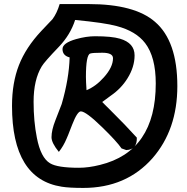

<svg xmlns="http://www.w3.org/2000/svg" viewBox="-20 -855 919 943"><path d="M39 -335Q39 -448 73 -535Q107 -622 183 -703Q236 -759 238 -761Q260 -791 273 -835H415Q641 -835 741 -748Q851 -654 851 -432Q851 -218 729 -78Q600 68 389 68Q320 68 283 62Q39 24 39 -335ZM349 -757Q326 -685 270 -626Q197 -550 185 -529Q145 -463 145 -355Q145 -259 161 -179Q180 -80 226 -53Q262 -31 368 -31Q415 -31 471 -45Q745 -112 745 -445Q745 -575 693 -643Q648 -702 553 -727Q495 -743 349 -757ZM577 -126Q553 -161 482 -230Q402 -308 377 -308Q360 -308 335 -244Q308 -174 307 -174Q292 -138 269 -109Q233 -153 233 -181Q233 -216 252 -264Q281 -340 283 -344Q319 -468 322 -573Q287 -582 287 -614Q287 -644 354 -663Q404 -677 447 -677Q529 -677 569 -665Q641 -644 641 -583Q641 -526 606 -470Q575 -420 524 -385Q510 -375 482 -354Q486 -349 537.5 -298.5Q589 -248 652 -179Q654 -120 600 -118ZM405 -412Q451 -431 490 -475Q535 -525 535 -569Q535 -596 482 -596Q434 -596 423 -592Q402 -585 402 -477Q402 -455 405 -412Z"/></svg>

Font: Wortlaut AH
Style: SemiBold
Weight: 600
Designer: Andreas Höfeld
Foundry: Fontgrube AH
Version: Version 2.59